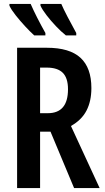

<svg xmlns="http://www.w3.org/2000/svg" viewBox="-20 -957 533 977"><path d="M218 -714Q334 -714 389.5 -663Q445 -612 445 -509Q445 -442 420 -394Q395 -346 341 -316L487 0H357L237 -287H184V0H67V-714ZM218 -613H184V-381H223Q326 -381 326 -503Q326 -560 299.5 -586.5Q273 -613 218 -613ZM292 -937Q302 -913 324 -871Q346 -829 368 -789V-777H315Q291 -796 264.5 -824Q238 -852 216.5 -880Q195 -908 186 -928V-937ZM136 -937Q164 -873 211 -789V-777H154Q134 -795 108 -823Q82 -851 59.5 -879.5Q37 -908 28 -928V-937Z"/></svg>

Font: Noto Sans ExtraCondensed SemiBold
Style: Regular
Weight: 600
Width: 2
Designer: Monotype Design Team
Foundry: Monotype Imaging Inc.
Version: Version 2.013; ttfautohint (v1.8.4.7-5d5b)